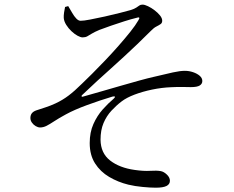

<svg xmlns="http://www.w3.org/2000/svg" viewBox="-20 -785 1040 852"><path d="M337.3 -692.8Q327.9 -693 318.6 -702.7Q309.3 -712.3 300.7 -727.3Q292.1 -742.3 282.7 -757.9L268.7 -754Q266.1 -742.9 264.2 -728.9Q262.3 -714.9 262.9 -705.2Q264.2 -690.1 273.9 -674.7Q283.5 -659.3 297 -646.6Q310.4 -634 324 -626.5Q337.6 -619.1 346.6 -619.1Q358.9 -619.1 367.4 -623.9Q375.8 -628.7 387.8 -636Q399.8 -643.3 421.1 -652.3Q443.8 -661 472.5 -670.9Q501.2 -680.9 531.3 -690.4Q561.3 -700 585.6 -705.8Q594.5 -709.1 597.5 -706.8Q600.4 -704.6 593.9 -694.7Q581.7 -673.3 558.3 -643.9Q534.9 -614.6 505.8 -581.5Q476.6 -548.3 446 -516.3Q415.4 -484.3 388.6 -457.5Q361.7 -430.6 343.4 -413.3Q310.6 -380.7 284 -360.7Q257.4 -340.6 226.2 -326.1Q204.8 -316.1 181.7 -308.6Q158.6 -301.1 140.1 -294.9Q127 -290 120.9 -281.8Q114.9 -273.5 114.9 -261.2Q114.9 -250.3 121.7 -240.8Q128.4 -231.2 138.5 -225.3Q148.6 -219.4 157.9 -219.4Q172.6 -219.4 186.8 -226.7Q201 -234.1 221.1 -247.3Q241.2 -260.6 272.2 -277.4Q309.7 -298 367 -319Q424.3 -340 478.7 -356.3Q488.3 -358.7 489.8 -355.9Q491.3 -353.1 483.9 -346.5Q460 -326.5 435.4 -298.9Q410.9 -271.3 394.5 -234.6Q378.1 -197.8 378.1 -150.1Q378.1 -96.9 401.8 -59.9Q425.4 -22.9 464.5 0.1Q503.7 23.2 549.4 34.4Q578.6 41.4 613 44.6Q647.5 47.9 671 47.9Q703.9 47.9 719 40.2Q734 32.5 734 17Q734 2.6 720.5 -10.3Q707.1 -23.2 693.3 -25.7Q675.4 -28.9 646.7 -27Q618 -25.1 577.8 -30.9Q510.4 -40.3 468.6 -72.8Q426.9 -105.3 426.1 -164.9Q426.1 -207.4 439.4 -238.9Q452.8 -270.4 474.5 -293.8Q496.2 -317.2 519.7 -335Q541.7 -351.8 577.1 -365.2Q612.5 -378.6 655.1 -387.5Q697.8 -396.4 739.5 -398Q771.5 -399.6 791.1 -399Q810.7 -398.4 826.8 -398.4Q854.9 -398.4 866.4 -405.7Q877.8 -413 877.8 -425.5Q877.8 -438.5 866.4 -448.5Q854.9 -458.5 837 -464.6Q819.1 -470.7 800.2 -470.7Q779.2 -470.7 747.3 -463.7Q715.4 -456.7 661.4 -443.7Q636.4 -438.1 598.2 -427.6Q559.9 -417.1 516.1 -404.4Q472.2 -391.7 428.1 -379Q384.1 -366.3 347.1 -355.9Q343.1 -354.9 342 -357.3Q340.9 -359.7 344.1 -362.9Q380.2 -397.6 412 -426.5Q443.9 -455.4 473.3 -481.9Q502.6 -508.5 531 -534.4Q559.3 -560.3 588.4 -588.2Q617.4 -616.1 649.9 -648.4Q662.6 -661.6 674.2 -667.4Q685.8 -673.2 692.8 -678.2Q699.8 -683.1 699.8 -693.2Q699.8 -704.1 690.2 -716.2Q680.6 -728.3 666.1 -739.3Q651.6 -750.4 636.8 -757.4Q622.1 -764.5 612.6 -764.5Q604.1 -764.5 598.7 -760.8Q593.2 -757 585 -751.4Q576.8 -745.8 559.9 -740.4Q543.3 -735.7 511.7 -727.6Q480.1 -719.5 444.9 -711.7Q409.6 -703.9 380.1 -698.3Q350.7 -692.6 337.3 -692.8Z"/></svg>

Font: Noto Serif KR
Style: Regular
Weight: 200
Designer: Ryoko NISHIZUKA 西塚涼子 (kana & ideographs); Frank Grießhammer (Latin, Greek & Cyrillic); Wenlong ZHANG 张文龙 (bopomofo); San
Foundry: Adobe
Version: Version 2.001;hotconv 1.1.0;makeotfexe 2.6.0